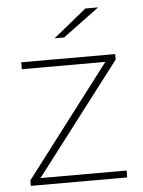

<svg xmlns="http://www.w3.org/2000/svg" viewBox="-52 -762 600 804"><g transform="rotate(-5 248.0 -360.0)"><path d="M391 -720H337L198 -607H238ZM88 -29 445 -496V-519H50V-490H401L45 -23V0H450V-29Z"/></g></svg>

Font: Talent ExtraLight
Style: Regular
Weight: 200
Designer: Mike Powis
Version: Version 1.001;hotconv 1.0.109;makeotfexe 2.5.65596